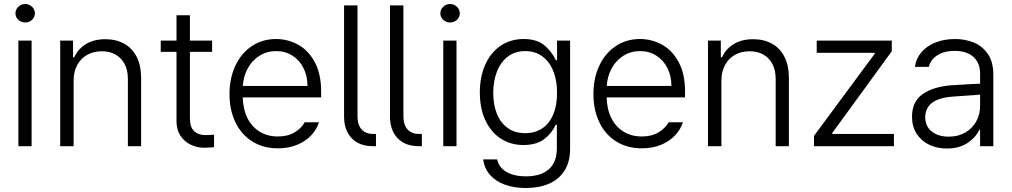

<svg xmlns="http://www.w3.org/2000/svg" viewBox="-20 -734 5080 964"><path d="M72.3 -530.3H138.7V0H72.3ZM57.6 -667Q57.6 -686 72 -700Q86.4 -713.9 106.4 -713.9Q126.5 -713.9 140.9 -700Q155.3 -686 155.3 -667Q155.3 -647.9 140.9 -634.5Q126.5 -621.1 106.4 -621.1Q86.4 -621.1 72 -634.5Q57.6 -647.9 57.6 -667Z M349.6 0H282.2V-530.3H346.7V-446.3H352.5Q372.1 -488.8 411.9 -512.9Q451.7 -537.1 508.8 -537.1Q563 -537.1 603.5 -514.6Q644 -492.2 666.3 -448.5Q688.5 -404.8 688.5 -342.8V0H622.1V-337.9Q622.1 -380.4 606.2 -411.6Q590.3 -442.9 560.8 -459.7Q531.2 -476.6 491.2 -476.6Q450.2 -476.6 418 -458.7Q385.7 -440.9 367.7 -407.5Q349.6 -374 349.6 -329.1Z M1044.9 -473.6H933.6V-141.6Q933.6 -94.7 955.1 -75.2Q976.6 -55.7 1010.7 -55.7L1035.2 -56.6Q1043 -57.6 1054.7 -57.6V4.9Q1022.5 7.8 1004.9 7.8Q969.2 7.8 937.3 -7.6Q905.3 -22.9 885.7 -53Q866.2 -83 866.2 -125V-473.6H787.1V-530.3H866.2V-657.2H933.6V-530.3H1044.9Z M1132.3 -261.7Q1132.3 -341.3 1161.9 -404.3Q1191.4 -467.3 1244.6 -502.7Q1297.9 -538.1 1365.7 -538.1Q1425.8 -538.1 1477.5 -509.3Q1529.3 -480.5 1560.8 -421.4Q1592.3 -362.3 1592.3 -276.4V-245.1H1198.7Q1200.2 -185.5 1222.2 -141.4Q1244.1 -97.2 1283.7 -73Q1323.2 -48.8 1375.5 -48.8Q1425.8 -48.8 1459.7 -69.8Q1493.7 -90.8 1510.3 -120.1H1581.5Q1569.8 -83 1541.3 -53.2Q1512.7 -23.4 1470.2 -6.3Q1427.7 10.7 1375.5 10.7Q1301.8 10.7 1246.8 -23.7Q1191.9 -58.1 1162.1 -119.9Q1132.3 -181.6 1132.3 -261.7ZM1523.9 -302.7Q1523.9 -352.1 1503.9 -392.1Q1483.9 -432.1 1448 -454.8Q1412.1 -477.5 1366.7 -477.5Q1319.8 -477.5 1282.7 -454.1Q1245.6 -430.7 1223.9 -390.6Q1202.1 -350.6 1199.2 -302.7Z M1854 -61.5H1867.7V0H1853Q1784.2 0 1745.8 -40Q1707.5 -80.1 1707.5 -149.4V-707H1774.9V-149.4Q1774.9 -107.4 1795.4 -84.5Q1815.9 -61.5 1854 -61.5Z M2084.5 -61.5H2098.1V0H2083.5Q2014.6 0 1976.3 -40Q1938 -80.1 1938 -149.4V-707H2005.4V-149.4Q2005.4 -107.4 2025.9 -84.5Q2046.4 -61.5 2084.5 -61.5Z M2205.6 -530.3H2272V0H2205.6ZM2190.9 -667Q2190.9 -686 2205.3 -700Q2219.7 -713.9 2239.7 -713.9Q2259.8 -713.9 2274.2 -700Q2288.6 -686 2288.6 -667Q2288.6 -647.9 2274.2 -634.5Q2259.8 -621.1 2239.7 -621.1Q2219.7 -621.1 2205.3 -634.5Q2190.9 -647.9 2190.9 -667Z M2405.8 66.4H2476.1Q2485.4 107.9 2523.7 129.6Q2562 151.4 2620.6 151.4Q2694.8 151.4 2735.4 116Q2775.9 80.6 2775.9 9.8V-107.4H2770Q2751 -64.9 2712.2 -35.4Q2673.3 -5.9 2607.9 -5.9Q2544.4 -5.9 2494.9 -37.8Q2445.3 -69.8 2417.2 -129.6Q2389.2 -189.5 2389.2 -269.5Q2389.2 -349.6 2416.7 -410.4Q2444.3 -471.2 2494.1 -504.6Q2543.9 -538.1 2608.9 -538.1Q2674.8 -538.1 2712.2 -507.3Q2749.5 -476.6 2771 -431.6H2776.9V-530.3H2842.3V13.7Q2842.3 79.1 2814.2 123Q2786.1 167 2736.1 188.5Q2686 210 2620.6 210Q2561.5 210 2515.4 193.4Q2469.2 176.8 2440.7 144.5Q2412.1 112.3 2405.8 66.4ZM2776.9 -267.6Q2776.9 -329.1 2758.1 -376.7Q2739.3 -424.3 2703.1 -450.9Q2667 -477.5 2616.7 -477.5Q2565.9 -477.5 2529.8 -450Q2493.7 -422.4 2475.1 -374.8Q2456.5 -327.1 2456.5 -267.6Q2456.5 -207.5 2475.1 -161.9Q2493.7 -116.2 2529.8 -90.8Q2565.9 -65.4 2616.7 -65.4Q2666.5 -65.4 2702.6 -89.6Q2738.8 -113.8 2757.8 -159.4Q2776.9 -205.1 2776.9 -267.6Z M2959.5 -261.7Q2959.5 -341.3 2989 -404.3Q3018.6 -467.3 3071.8 -502.7Q3125 -538.1 3192.9 -538.1Q3252.9 -538.1 3304.7 -509.3Q3356.4 -480.5 3387.9 -421.4Q3419.4 -362.3 3419.4 -276.4V-245.1H3025.9Q3027.3 -185.5 3049.3 -141.4Q3071.3 -97.2 3110.8 -73Q3150.4 -48.8 3202.6 -48.8Q3252.9 -48.8 3286.9 -69.8Q3320.8 -90.8 3337.4 -120.1H3408.7Q3397 -83 3368.4 -53.2Q3339.8 -23.4 3297.4 -6.3Q3254.9 10.7 3202.6 10.7Q3128.9 10.7 3074 -23.7Q3019 -58.1 2989.3 -119.9Q2959.5 -181.6 2959.5 -261.7ZM3351.1 -302.7Q3351.1 -352.1 3331.1 -392.1Q3311 -432.1 3275.1 -454.8Q3239.3 -477.5 3193.8 -477.5Q3147 -477.5 3109.9 -454.1Q3072.8 -430.7 3051 -390.6Q3029.3 -350.6 3026.4 -302.7Z M3602.1 0H3534.7V-530.3H3599.1V-446.3H3605Q3624.5 -488.8 3664.3 -512.9Q3704.1 -537.1 3761.2 -537.1Q3815.4 -537.1 3856 -514.6Q3896.5 -492.2 3918.7 -448.5Q3940.9 -404.8 3940.9 -342.8V0H3874.5V-337.9Q3874.5 -380.4 3858.6 -411.6Q3842.8 -442.9 3813.2 -459.7Q3783.7 -476.6 3743.7 -476.6Q3702.6 -476.6 3670.4 -458.7Q3638.2 -440.9 3620.1 -407.5Q3602.1 -374 3602.1 -329.1Z M4066.9 -51.8 4371.6 -463.9V-468.8H4080.6V-530.3H4457.5V-476.6L4158.7 -66.4V-61.5H4468.3V0H4066.9Z M4754.4 -305.7Q4788.6 -308.1 4830.3 -310.3Q4872.1 -312.5 4900.9 -314V-364.3Q4900.9 -418 4867.4 -448.2Q4834 -478.5 4772 -478.5Q4720.7 -478.5 4686.8 -456.8Q4652.8 -435.1 4643.1 -398.4H4573.7Q4579.1 -439.9 4606.2 -471.7Q4633.3 -503.4 4677.2 -520.8Q4721.2 -538.1 4775.9 -538.1Q4821.8 -538.1 4865 -522.2Q4908.2 -506.3 4937.7 -466.3Q4967.3 -426.3 4967.3 -358.4V0H4900.9V-82H4897Q4878.4 -43 4836.9 -15.6Q4795.4 11.7 4733.9 11.7Q4685.1 11.7 4645.3 -7.3Q4605.5 -26.4 4582.3 -62.5Q4559.1 -98.6 4559.1 -148.4Q4559.1 -224.1 4612.1 -261.2Q4665 -298.3 4754.4 -305.7ZM4743.7 -47.9Q4791 -47.9 4826.7 -68.6Q4862.3 -89.4 4881.6 -124.5Q4900.9 -159.7 4900.9 -202.1V-258.8L4764.2 -249Q4694.3 -244.1 4659.9 -217.8Q4625.5 -191.4 4625.5 -145.5Q4625.5 -99.6 4658.2 -73.7Q4690.9 -47.9 4743.7 -47.9Z"/></svg>

Font: Pretendard GOV Light
Style: Regular
Weight: 300
Designer: Base glyphs from Inter by Rasmus Andersson; Hangeul glyphs from Noto Sans CJK(Source Han Sans) by Jang Soo-young and Kan
Foundry: Kil Hyung-jin
Version: Version 1.309